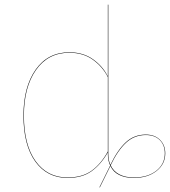

<svg xmlns="http://www.w3.org/2000/svg" viewBox="-20 -750 725 819"><path d="M685 -96Q685 -50 647.5 -20.5Q610 9 551 9Q515 9 489 -3.5Q463 -16 451 -42L406 49H404L450 -44Q440 -64 440 -94V-100Q411 -49 371 -20Q331 9 268 9Q181 9 130.5 -61Q80 -131 80 -257Q80 -379 132 -453Q184 -527 276 -527Q335 -527 377 -497Q419 -467 440 -424V-730H442V-94Q442 -66 451 -47Q481 -110 516.5 -143Q552 -176 602 -176Q640 -176 662.5 -153.5Q685 -131 685 -96ZM440 -104V-421Q418 -465 376.5 -495Q335 -525 276 -525Q185 -525 133.5 -451.5Q82 -378 82 -257Q82 -132 132 -62.5Q182 7 268 7Q331 7 371 -22Q411 -51 440 -104ZM683 -96Q683 -131 661.5 -152.5Q640 -174 602 -174Q553 -174 517.5 -141Q482 -108 452 -45Q464 -19 489.5 -6Q515 7 551 7Q610 7 646.5 -21.5Q683 -50 683 -96Z"/></svg>

Font: FiraGO Two
Style: Regular
Weight: 100
Designer: bBox Type
Foundry: bBox Type GmbH
Version: Version 1.001